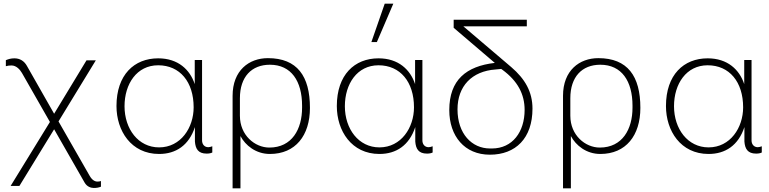

<svg xmlns="http://www.w3.org/2000/svg" viewBox="-20 -830 4204 1050"><path d="M38 187H86L276 -123L443 169C455 190 476 198 493 198C507 198 520 196 532 191V160C527 162 520 163 513 163C498 163 483 154 470 131L300 -166L504 -500H453L276 -208L127 -470C112 -497 88 -511 59 -511C40 -511 27 -507 12 -501V-468C22 -471 33 -472 43 -472C69 -472 89 -450 100 -431L253 -163Z M845 -473C964 -473 1039 -382 1039 -243C1039 -132 969 -24 850 -24C736 -24 661 -125 661 -249C661 -371 728 -473 845 -473ZM1085 -502H1045V-370C1019 -449 954 -511 845 -511C714 -511 617 -421 617 -250C617 -115 697 12 850 12C942 12 1013 -35 1046 -135V-56C1049 -16 1064 10 1110 10C1123 10 1133 8 1141 4V-30C1133 -27 1125 -25 1119 -25C1098 -25 1085 -41 1085 -62Z M1292 -293C1292 -410 1356 -476 1456 -476C1573 -476 1632 -386 1632 -252V-241C1632 -124 1577 -23 1453 -23C1374 -23 1292 -90 1292 -197ZM1295 200V-86C1322 -35 1379 12 1456 12C1596 12 1675 -89 1675 -240C1675 -414 1605 -512 1445 -512C1342 -512 1252 -445 1252 -306V200Z M2050 -473C2169 -473 2244 -382 2244 -243C2244 -132 2174 -24 2055 -24C1941 -24 1866 -125 1866 -249C1866 -371 1933 -473 2050 -473ZM2250 -502V-370C2224 -449 2159 -511 2050 -511C1919 -511 1822 -421 1822 -250C1822 -115 1902 12 2055 12C2147 12 2218 -35 2251 -135V-56C2254 -16 2269 10 2315 10C2328 10 2338 8 2346 4V-30C2338 -27 2330 -25 2324 -25C2303 -25 2290 -41 2290 -62V-502ZM2084 -810 2011 -600H2041L2131 -810Z M2728 -448C2811 -387 2849 -315 2849 -229C2849 -109 2783 -18 2670 -18H2660C2560 -18 2482 -99 2482 -232C2482 -359 2561 -441 2690 -450L2721 -453ZM2686 -486C2530 -468 2437 -393 2437 -228C2437 -85 2521 16 2659 16C2800 16 2892 -74 2892 -236C2892 -327 2852 -398 2776 -463L2514 -686H2861V-722H2461V-678Z M3099 -293C3099 -410 3163 -476 3263 -476C3380 -476 3439 -386 3439 -252V-241C3439 -124 3384 -23 3260 -23C3181 -23 3099 -90 3099 -197ZM3102 200V-86C3129 -35 3186 12 3263 12C3403 12 3482 -89 3482 -240C3482 -414 3412 -512 3252 -512C3149 -512 3059 -445 3059 -306V200Z M3850 -473C3969 -473 4044 -382 4044 -243C4044 -132 3974 -24 3855 -24C3741 -24 3666 -125 3666 -249C3666 -371 3733 -473 3850 -473ZM4090 -502H4050V-370C4024 -449 3959 -511 3850 -511C3719 -511 3622 -421 3622 -250C3622 -115 3702 12 3855 12C3947 12 4018 -35 4051 -135V-56C4054 -16 4069 10 4115 10C4128 10 4138 8 4146 4V-30C4138 -27 4130 -25 4124 -25C4103 -25 4090 -41 4090 -62Z"/></svg>

Font: Perun ExtraLight
Style: Regular
Weight: 200
Foundry: Copyright (c) Stefan Peev, Context Ltd, 2016
Version: Version 1.089